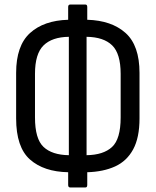

<svg xmlns="http://www.w3.org/2000/svg" viewBox="-20 -750 685 845"><path d="M289 75Q280 75 280 64V8Q173 6 112 -48Q51 -102 51 -229V-429Q51 -549 112 -604.5Q173 -660 280 -663V-719Q280 -730 289 -730H356Q364 -730 364 -719V-663Q471 -660 532.5 -605Q594 -550 594 -429V-229Q594 -144 566 -92.5Q538 -41 486.5 -17.5Q435 6 364 8V64Q364 75 356 75ZM511 -425Q511 -514 473.5 -550.5Q436 -587 361 -588V-67Q435 -68 473 -103Q511 -138 511 -233ZM134 -233Q134 -139 171.5 -103.5Q209 -68 283 -67V-588Q209 -587 171.5 -550Q134 -513 134 -425Z"/></svg>

Font: Sofia Sans Condensed Medium
Style: Regular
Weight: 500
Designer: Botio Nikoltchev, Ani Petrova
Foundry: lettersoup
Version: Version 4.101; ttfautohint (v1.8.4.7-5d5b)